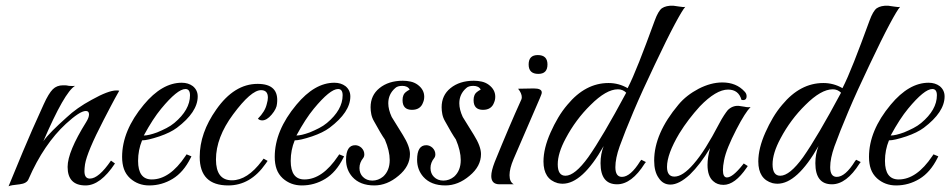

<svg xmlns="http://www.w3.org/2000/svg" viewBox="-20 -646 3331 673"><path d="M10 7Q30 -42 60 -114Q90 -186 133 -280Q142 -300 150 -313Q158 -326 165 -333Q179 -347 201 -347Q203 -347 208 -347Q213 -347 222 -345Q236 -344 243 -345Q206 -323 132 -151Q144 -168 164.5 -188.5Q185 -209 213 -234Q231 -251 253 -266.5Q275 -282 301 -296Q360 -329 388 -329Q395 -329 398 -328Q382 -300 368.5 -274Q355 -248 343 -225Q285 -113 278 -70Q277 -63 276.5 -57Q276 -51 276 -46Q276 -20 295 -20Q326 -20 369 -83L383 -73Q332 4 280 4Q217 4 217 -61Q217 -114 282 -218Q292 -234 292 -245Q292 -257 281 -257Q270 -257 252.5 -245.5Q235 -234 211 -212Q173 -177 140 -128.5Q107 -80 80 -18Q74 -3 49 0Q17 3 10 7Z M503 4Q464 4 436 -21Q421 -35 414.5 -53.5Q408 -72 408 -96Q408 -188 484 -279Q548 -356 617 -356Q640 -356 656 -344Q673 -330 673 -308Q673 -253 600 -198Q577 -181 539 -168Q497 -154 478 -154Q464 -120 464 -82Q464 -17 512 -17Q575 -17 630 -99L634 -105L651 -98L648 -92Q623 -42 585 -19Q547 4 503 4ZM484 -171Q501 -171 531 -182Q548 -189 563.5 -197Q579 -205 591 -215Q646 -261 646 -312Q646 -334 630 -334Q602 -334 545 -265Q516 -230 484 -171Z M780 4Q680 4 680 -96Q680 -180 738 -262Q801 -352 883 -352Q959 -352 951 -283Q950 -265 932 -244Q915 -224 899 -224Q890 -224 884 -230Q909 -255 915 -281Q917 -288 918 -293.5Q919 -299 919 -304Q919 -330 895 -330Q860 -330 797 -245Q737 -164 737 -87Q737 -14 793 -14Q847 -14 898 -82L904 -90L918 -82L911 -72Q858 4 780 4Z M1038 4Q999 4 971 -21Q956 -35 949.5 -53.5Q943 -72 943 -96Q943 -188 1019 -279Q1083 -356 1152 -356Q1175 -356 1191 -344Q1208 -330 1208 -308Q1208 -253 1135 -198Q1112 -181 1074 -168Q1032 -154 1013 -154Q999 -120 999 -82Q999 -17 1047 -17Q1110 -17 1165 -99L1169 -105L1186 -98L1183 -92Q1158 -42 1120 -19Q1082 4 1038 4ZM1019 -171Q1036 -171 1066 -182Q1083 -189 1098.5 -197Q1114 -205 1126 -215Q1181 -261 1181 -312Q1181 -334 1165 -334Q1137 -334 1080 -265Q1051 -230 1019 -171Z M1292 4Q1242 4 1215 -26Q1193 -51 1193 -86Q1193 -137 1225 -137Q1237 -137 1247 -128Q1257 -118 1257 -105Q1257 -97 1253 -92Q1240 -76 1240 -57Q1240 -38 1252 -26Q1265 -13 1285 -13Q1306 -13 1323 -27Q1346 -48 1346 -85Q1346 -117 1329 -157Q1322 -167 1312.5 -183Q1303 -199 1291 -221Q1284 -233 1281.5 -245.5Q1279 -258 1279 -270Q1279 -312 1310 -337Q1342 -363 1392 -363Q1406 -363 1419.5 -360Q1433 -357 1444 -349Q1467 -332 1467 -307Q1467 -296 1463 -287Q1454 -261 1424 -261Q1391 -261 1391 -295Q1391 -305 1394 -312Q1397 -322 1416 -332Q1409 -345 1390 -345Q1373 -345 1365 -337Q1341 -316 1341 -284Q1341 -262 1353 -236Q1355 -232 1392 -173Q1417 -133 1417 -106Q1417 -63 1377 -30Q1337 4 1292 4Z M1541 4Q1491 4 1464 -26Q1442 -51 1442 -86Q1442 -137 1474 -137Q1486 -137 1496 -128Q1506 -118 1506 -105Q1506 -97 1502 -92Q1489 -76 1489 -57Q1489 -38 1501 -26Q1514 -13 1534 -13Q1555 -13 1572 -27Q1595 -48 1595 -85Q1595 -117 1578 -157Q1571 -167 1561.5 -183Q1552 -199 1540 -221Q1533 -233 1530.5 -245.5Q1528 -258 1528 -270Q1528 -312 1559 -337Q1591 -363 1641 -363Q1655 -363 1668.5 -360Q1682 -357 1693 -349Q1716 -332 1716 -307Q1716 -296 1712 -287Q1703 -261 1673 -261Q1640 -261 1640 -295Q1640 -305 1643 -312Q1646 -322 1665 -332Q1658 -345 1639 -345Q1622 -345 1614 -337Q1590 -316 1590 -284Q1590 -262 1602 -236Q1604 -232 1641 -173Q1666 -133 1666 -106Q1666 -63 1626 -30Q1586 4 1541 4Z M1867 -387Q1833 -387 1833 -420Q1833 -453 1865 -453Q1899 -453 1899 -420Q1899 -387 1867 -387ZM1731 0Q1702 0 1702 -29Q1702 -47 1714 -78Q1740 -142 1763 -196Q1786 -250 1806 -294Q1809 -299 1809 -305Q1809 -319 1796 -335L1851 -336Q1879 -336 1879 -322Q1879 -318 1877 -313.5Q1875 -309 1872 -301L1780 -88Q1766 -55 1766 -32Q1766 -8 1781 0Z M2143 0Q2085 0 2085 -74Q2085 -106 2096 -134Q2021 -2 1952 -2Q1948 -2 1944 -2.5Q1940 -3 1935 -4Q1885 -18 1885 -80Q1885 -126 1910 -182Q1922 -209 1936.5 -233.5Q1951 -258 1969 -279Q2032 -355 2113 -355Q2149 -355 2180 -337Q2197 -370 2220.5 -429.5Q2244 -489 2275 -574Q2287 -607 2300 -617Q2315 -627 2340 -626L2361 -623Q2368 -622 2373 -621.5Q2378 -621 2382 -622Q2372 -611 2345 -560.5Q2318 -510 2275 -419Q2231 -327 2200.5 -255Q2170 -183 2152 -133Q2137 -91 2137 -60Q2137 -26 2160 -26Q2190 -26 2224 -81L2228 -86L2244 -78L2240 -73Q2194 0 2143 0ZM1962 -30Q1995 -30 2042 -95Q2092 -166 2175 -321Q2163 -333 2146 -333Q2105 -333 2050 -278Q1998 -227 1963 -161Q1935 -109 1935 -70Q1935 -30 1962 -30Z M2516 2Q2494 2 2480 -11Q2460 -28 2460 -68Q2460 -94 2469 -127Q2435 -70 2398 -34Q2360 1 2330 1Q2304 1 2289 -22Q2273 -44 2273 -83Q2273 -178 2358 -279Q2372 -296 2390 -310Q2408 -324 2429 -335Q2472 -357 2512 -357Q2561 -357 2590 -325Q2597 -318 2597 -309Q2597 -292 2579 -296Q2569 -332 2532 -332Q2490 -332 2433 -273Q2413 -251 2395 -227.5Q2377 -204 2361 -178Q2318 -106 2318 -61Q2318 -27 2344 -27Q2373 -27 2411 -71Q2432 -95 2454 -130Q2476 -165 2500 -211Q2510 -230 2518 -242Q2526 -254 2531 -260Q2547 -276 2569 -275L2589 -272Q2602 -269 2611 -271Q2602 -262 2589.5 -242.5Q2577 -223 2561 -192Q2544 -159 2533 -132Q2522 -105 2518 -84Q2516 -74 2515 -65.5Q2514 -57 2514 -50Q2514 -24 2528 -24Q2548 -24 2583 -68L2587 -73L2601 -64L2597 -58Q2556 2 2516 2Z M2896 0Q2838 0 2838 -74Q2838 -106 2849 -134Q2774 -2 2705 -2Q2701 -2 2697 -2.5Q2693 -3 2688 -4Q2638 -18 2638 -80Q2638 -126 2663 -182Q2675 -209 2689.5 -233.5Q2704 -258 2722 -279Q2785 -355 2866 -355Q2902 -355 2933 -337Q2950 -370 2973.5 -429.5Q2997 -489 3028 -574Q3040 -607 3053 -617Q3068 -627 3093 -626L3114 -623Q3121 -622 3126 -621.5Q3131 -621 3135 -622Q3125 -611 3098 -560.5Q3071 -510 3028 -419Q2984 -327 2953.5 -255Q2923 -183 2905 -133Q2890 -91 2890 -60Q2890 -26 2913 -26Q2943 -26 2977 -81L2981 -86L2997 -78L2993 -73Q2947 0 2896 0ZM2715 -30Q2748 -30 2795 -95Q2845 -166 2928 -321Q2916 -333 2899 -333Q2858 -333 2803 -278Q2751 -227 2716 -161Q2688 -109 2688 -70Q2688 -30 2715 -30Z M3121 4Q3082 4 3054 -21Q3039 -35 3032.5 -53.5Q3026 -72 3026 -96Q3026 -188 3102 -279Q3166 -356 3235 -356Q3258 -356 3274 -344Q3291 -330 3291 -308Q3291 -253 3218 -198Q3195 -181 3157 -168Q3115 -154 3096 -154Q3082 -120 3082 -82Q3082 -17 3130 -17Q3193 -17 3248 -99L3252 -105L3269 -98L3266 -92Q3241 -42 3203 -19Q3165 4 3121 4ZM3102 -171Q3119 -171 3149 -182Q3166 -189 3181.5 -197Q3197 -205 3209 -215Q3264 -261 3264 -312Q3264 -334 3248 -334Q3220 -334 3163 -265Q3134 -230 3102 -171Z"/></svg>

Font: Carattere
Style: Regular
Weight: 400
Designer: Robert E. Leuschke
Foundry: Robert E. Leuschke
Version: Version 1.010; ttfautohint (v1.8.3)